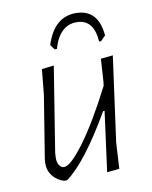

<svg xmlns="http://www.w3.org/2000/svg" viewBox="-77 -712 617 779"><g transform="rotate(-10 231.5 -323.0)"><path d="M179 -524 164 -544Q199 -654 288 -654Q381 -654 390 -544L370 -524H362Q356 -617 285 -617Q215 -617 188 -524ZM164 -460 108 -110 107 -92Q106 -72 114 -59.5Q122 -47 134 -47Q161 -47 219.5 -126Q278 -205 349 -344L351 -360L357 -454L407 -459L359 -108L353 -1L302 4L335 -243H329Q218 -51 136 8H125Q96 0 78 -23Q60 -46 61 -78L62 -91L104 -351L114 -454Z"/></g></svg>

Font: Alegreya Sans SC Light
Style: Italic
Weight: 300
Italic angle: -7°
Designer: Juan Pablo del Peral
Foundry: Huerta Tipografica
Version: Version 2.007